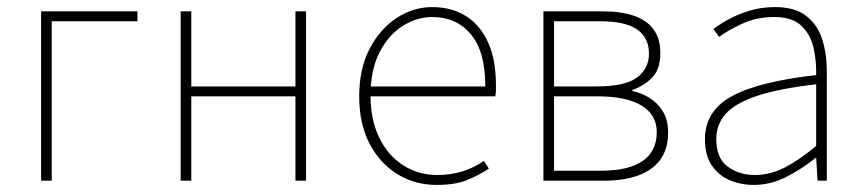

<svg xmlns="http://www.w3.org/2000/svg" viewBox="-20 -510 2436 542"><path d="M96 0V-478H368V-450H126V0Z M490 0V-478H520V-266H814V-478H844V0H814V-238H520V0Z M1212 12Q1152 12 1102.5 -18Q1053 -48 1023.5 -104Q994 -160 994 -238Q994 -316 1023.5 -372.5Q1053 -429 1100 -459.5Q1147 -490 1200 -490Q1255 -490 1295.5 -464.5Q1336 -439 1358 -390Q1380 -341 1380 -270Q1380 -263 1380 -255Q1380 -247 1378 -238H1010V-266H1350Q1350 -365 1309 -413.5Q1268 -462 1200 -462Q1158 -462 1118 -437.5Q1078 -413 1052 -363.5Q1026 -314 1026 -240Q1026 -172 1050.5 -121.5Q1075 -71 1118 -43.5Q1161 -16 1214 -16Q1255 -16 1288 -27Q1321 -38 1346 -56L1360 -34Q1333 -16 1299.5 -2Q1266 12 1212 12Z M1514 0V-478H1682Q1733 -478 1769.5 -465.5Q1806 -453 1825 -427Q1844 -401 1844 -361Q1844 -314 1820.5 -290.5Q1797 -267 1765 -256V-253Q1790 -248 1813 -234Q1836 -220 1851 -196Q1866 -172 1866 -136Q1866 -90 1844.5 -60Q1823 -30 1782.5 -15Q1742 0 1686 0ZM1544 -266H1663Q1744 -266 1778 -291Q1812 -316 1812 -359Q1812 -403 1779 -426.5Q1746 -450 1673 -450H1544ZM1544 -28H1676Q1754 -28 1794 -55.5Q1834 -83 1834 -137Q1834 -186 1791 -212Q1748 -238 1668 -238H1544Z M2108 12Q2071 12 2039.5 -1.5Q2008 -15 1989 -43.5Q1970 -72 1970 -117Q1970 -197 2046 -238.5Q2122 -280 2284 -298Q2285 -337 2276.5 -375Q2268 -413 2242 -437.5Q2216 -462 2166 -462Q2115 -462 2074 -442.5Q2033 -423 2010 -406L1994 -428Q2009 -440 2035 -454.5Q2061 -469 2095 -479.5Q2129 -490 2168 -490Q2224 -490 2256 -465Q2288 -440 2301 -399Q2314 -358 2314 -310V0H2288L2284 -64H2282Q2245 -34 2200.5 -11Q2156 12 2108 12ZM2110 -16Q2154 -16 2195 -37Q2236 -58 2284 -98V-272Q2179 -260 2117.5 -239.5Q2056 -219 2029 -189Q2002 -159 2002 -118Q2002 -63 2034.5 -39.5Q2067 -16 2110 -16Z"/></svg>

Font: Source Sans 3
Style: Regular
Weight: 200
Designer: Paul D. Hunt
Foundry: Adobe
Version: Version 3.046;hotconv 1.0.118;makeotfexe 2.5.65603